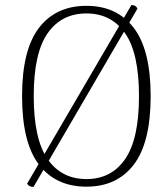

<svg xmlns="http://www.w3.org/2000/svg" viewBox="-20 -724 663 757"><path d="M87 0 498 -704Q515 -705 522 -690L112 13Q94 13 87 0ZM321 12Q200 12 133.5 -75Q67 -162 67 -345Q67 -527 133.5 -614Q200 -701 321 -701Q441 -701 507.5 -614Q574 -527 574 -345Q574 -162 507.5 -75Q441 12 321 12ZM321 -18Q419 -18 473.5 -97Q528 -176 528 -345Q528 -514 473.5 -592.5Q419 -671 321 -671Q222 -671 167.5 -592.5Q113 -514 113 -345Q113 -176 167.5 -97Q222 -18 321 -18Z"/></svg>

Font: Arima Thin ExtraLight
Style: Regular
Weight: 250
Version: Version 1.100